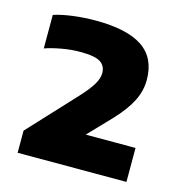

<svg xmlns="http://www.w3.org/2000/svg" viewBox="-82 -890 625 658"><g transform="rotate(15 230.0 -561.5)"><path d="M37.5 -308V-386.5L190 -550.5Q221 -584 234 -606Q247 -628 247 -646.5Q247 -672 227.5 -684.8Q208 -697.5 157 -697.5Q123 -697.5 89 -691.2Q55 -685 31.5 -676.5V-795.5Q60.5 -805 100 -810Q139.5 -815 179 -815Q291 -815 345.8 -778Q400.5 -741 400.5 -663.5Q400.5 -624.5 382 -587.8Q363.5 -551 322.5 -507.5L210.5 -390.5L214 -428.5H423.5V-308Z"/></g></svg>

Font: Encode Sans SemiExpanded ExtraBold
Style: Regular
Weight: 800
Width: 6
Designer: Multiple Designers
Foundry: Impallari Type
Version: Version 3.002